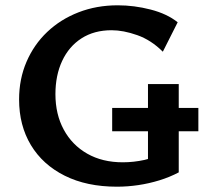

<svg xmlns="http://www.w3.org/2000/svg" viewBox="-20 -691 772 724"><path d="M421 13Q307 13 224 -28.5Q141 -70 96.5 -144Q52 -218 52 -316Q52 -393 80 -458Q108 -523 158 -570.5Q208 -618 276 -644.5Q344 -671 424 -671Q486 -671 548 -655Q610 -639 650 -607L594 -496Q550 -540 497.5 -558.5Q445 -577 401 -577Q335 -577 287.5 -546.5Q240 -516 214.5 -461.5Q189 -407 189 -336Q189 -260 220.5 -202Q252 -144 309 -111.5Q366 -79 443 -79Q484 -79 525 -88Q566 -97 601 -119L538 -42V-374H654V-41Q620 -23 581 -11Q542 1 501.5 7Q461 13 421 13ZM403 -196V-284H728V-196Z"/></svg>

Font: Ysabeau
Style: Bold
Weight: 700
Designer: Christian Thalmann (Catharsis Fonts)
Version: Version 2.000;gftools[0.9.27.dev2+g8671c4b]